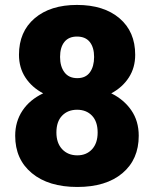

<svg xmlns="http://www.w3.org/2000/svg" viewBox="-20 -741 619 771"><path d="M522.9 -521Q522.9 -469.2 497.3 -429.7Q471.7 -390.1 426.8 -366.2Q477.5 -341.3 507.3 -298.1Q537.1 -254.9 537.1 -195.8Q537.1 -100.6 471.4 -45.4Q405.8 9.8 290.5 9.8Q174.8 9.8 107.9 -45.7Q41 -101.1 41 -195.8Q41 -252.9 70.3 -296.9Q99.6 -340.8 153.3 -366.2Q107.9 -390.1 82 -429.7Q56.2 -469.2 56.2 -521Q56.2 -613.8 119.1 -667.5Q182.1 -721.2 289.1 -721.2Q397 -721.2 460 -667.5Q522.9 -613.8 522.9 -521ZM372.1 -209Q372.1 -252.9 349.4 -276.6Q326.7 -300.3 289.6 -300.3Q252.4 -300.3 229.5 -276.6Q206.5 -252.9 206.5 -209Q206.5 -166.5 229.7 -141.8Q252.9 -117.2 290.5 -117.2Q327.1 -117.2 349.6 -141.6Q372.1 -166 372.1 -209ZM289.1 -594.2Q255.9 -594.2 238.5 -572.5Q221.2 -550.8 221.2 -512.2Q221.2 -474.1 238.8 -450.7Q256.3 -427.2 290.5 -427.2Q324.2 -427.2 341.1 -450.7Q357.9 -474.1 357.9 -512.2Q357.9 -550.3 340.6 -572.3Q323.2 -594.2 289.1 -594.2Z"/></svg>

Font: Sadagaat-English
Style: Regular
Weight: 900
Designer: Ahmed alsheikh
Foundry: Ahmed alsheikh Design
Version: Version 2.137;January 17, 2018;FontCreator 11.0.0.2408 64-bi